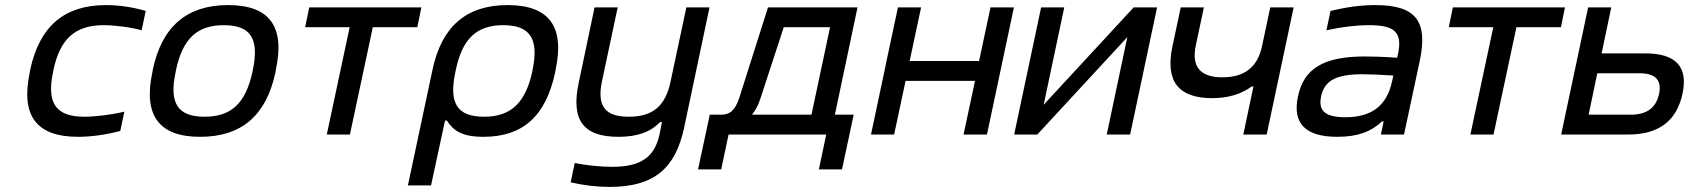

<svg xmlns="http://www.w3.org/2000/svg" viewBox="-20 -529 6642 755"><path d="M99 -256 97 -244C61 -74 123 9 287 9C338 9 396 1 453 -14L469 -90C421 -78 354 -70 312 -70C200 -70 162 -123 189 -247L190 -253C216 -377 276 -430 388 -430C430 -430 494 -422 537 -410L553 -486C502 -501 448 -509 397 -509C233 -509 136 -426 99 -256Z M581 -256 579 -244C543 -75 605 9 767 9C930 9 1027 -75 1063 -244L1065 -256C1101 -425 1040 -509 877 -509C715 -509 617 -425 581 -256ZM671 -247 672 -253C698 -376 754 -430 860 -430C967 -430 1000 -376 974 -253L973 -247C946 -124 891 -70 784 -70C678 -70 644 -124 671 -247Z M1265 0H1356L1446 -422H1621L1637 -500H1196L1180 -422H1355Z M2163 -244 2165 -256C2201 -425 2139 -509 1976 -509C1814 -509 1717 -425 1681 -256L1584 200H1675L1730 -55H1737C1763 -15 1797 9 1881 9C2036 9 2126 -72 2163 -244ZM1771 -247 1772 -253C1798 -376 1853 -430 1959 -430C2065 -430 2100 -376 2074 -253L2073 -247C2046 -124 1989 -70 1883 -70C1777 -70 1744 -124 1771 -247Z M2670 -26 2770 -500H2679L2617 -209C2597 -112 2547 -70 2452 -70C2359 -70 2327 -112 2347 -209L2409 -500H2318L2256 -205C2224 -57 2273 9 2412 9C2487 9 2538 -10 2576 -49H2583L2574 -3C2555 87 2503 127 2387 127C2342 127 2284 121 2240 112L2224 188C2276 200 2327 206 2378 206C2553 206 2636 132 2670 -26Z M2815 -78H2771L2725 137H2816L2845 0H3229L3200 137H3291L3337 -78H3263L3352 -500H3000L2887 -144C2870 -94 2850 -78 2815 -78ZM2937 -78C2950 -94 2961 -114 2969 -138L3062 -422H3244L3171 -78Z M3405 0H3496L3541 -211H3814L3769 0H3861L3967 -500H3875L3830 -289H3557L3602 -500H3511L3466 -289L3458 -250Z M3968 0H4059L4413 -383L4332 0H4424L4530 -500H4438L4084 -117L4165 -500H4074Z M4961 0 5067 -500H4975L4943 -349C4926 -266 4875 -225 4787 -225C4700 -225 4665 -266 4682 -349L4714 -500H4623L4590 -345C4562 -210 4613 -143 4747 -143C4807 -143 4860 -158 4902 -189H4909L4869 0Z M5388 -509C5330 -509 5274 -501 5212 -486L5196 -410C5255 -423 5313 -430 5363 -430C5464 -430 5496 -403 5477 -315L5474 -302C5414 -306 5372 -307 5347 -307C5184 -307 5107 -259 5084 -150C5061 -42 5115 9 5239 9C5318 9 5372 -11 5415 -52H5421L5410 0H5501L5563 -290C5596 -447 5547 -509 5388 -509ZM5175 -150C5188 -212 5234 -237 5337 -237C5366 -237 5415 -235 5459 -232L5454 -209C5434 -115 5375 -68 5271 -68C5191 -68 5163 -93 5175 -150Z M5762 0H5853L5943 -422H6118L6134 -500H5693L5677 -422H5852Z M6119 0H6383C6502 0 6573 -53 6596 -160C6619 -266 6570 -319 6451 -319H6278L6316 -500H6225ZM6227 -78 6261 -241H6426C6490 -241 6515 -214 6504 -160C6492 -105 6456 -78 6392 -78Z"/></svg>

Font: LT Wave Text Italic
Style: Regular
Weight: 400
Designer: Daniel Lyons
Version: Version 2.5 (Glyphs App)